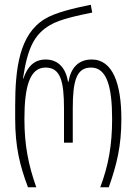

<svg xmlns="http://www.w3.org/2000/svg" viewBox="-20 -790 577 810"><path d="M98 0H133C100 -94 83 -176 83 -288C83 -423 105 -505 172 -505C235 -505 250 -448 250 -332V-188H287V-332C287 -448 302 -505 364 -505C430 -505 453 -426 453 -288C453 -179 438 -93 403 0H439C473 -97 492 -174 492 -288C492 -436 456 -539 367 -539C308 -539 278 -500 269 -445H267C258 -500 228 -539 172 -539C138 -539 101 -524 79 -459H77C96 -586 124 -645 191 -684C234 -710 316 -726 369 -737L363 -770C290 -755 213 -737 169 -710C62 -645 44 -503 44 -342V-290C44 -172 63 -93 98 0Z"/></svg>

Font: Noto Sans Georgian ExtraCondensed ExtraLight
Style: Regular
Weight: 200
Width: 2
Designer: Monotype Design Team, Akaki Razmadze
Foundry: Google LLC
Version: Version 2.005